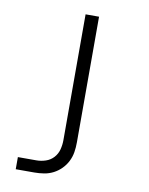

<svg xmlns="http://www.w3.org/2000/svg" viewBox="-83 -581 666 857"><g transform="rotate(10 250.0 -152.5)"><path d="M48 215V160H132Q153 160 174 153Q195 146 209.5 130Q224 114 229.5 93Q235 72 235 50V-520H296V50Q296 73 292.5 94.5Q289 116 279 136Q269 156 253 172Q237 188 217.5 198Q198 208 176 211.5Q154 215 132 215Z"/></g></svg>

Font: Iosevka Fixed Light
Style: Regular
Weight: 300
Monospace: yes
Designer: Belleve Invis
Foundry: Belleve Invis
Version: Version 32.3.0